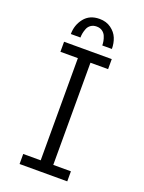

<svg xmlns="http://www.w3.org/2000/svg" viewBox="-163 -957 775 1033"><g transform="rotate(20 225.0 -440.5)"><path d="M104.5 -751.5Q104.5 -803 135.2 -842Q166 -881 223 -881Q261.5 -881 289 -861Q316.5 -841 328 -812.8Q339.5 -784.5 339.5 -751.5H284.5Q284.5 -763.5 282.2 -776Q280 -788.5 274 -803.2Q268 -818 254.5 -827.5Q241 -837 222 -837Q202.5 -837 189 -827.5Q175.5 -818 169.8 -803Q164 -788 161.8 -775.8Q159.5 -763.5 159.5 -751.5ZM357.5 -642.5H256.5V-57.5H357.5V0H84.5V-57.5H184.5V-642.5H84.5V-700H357.5Z"/></g></svg>

Font: League Mono Condensed Light
Style: Regular
Weight: 300
Width: 1
Designer: Tyler Finck
Foundry: The League of Moveable Type / Tyler Finck
Version: Version 2.210